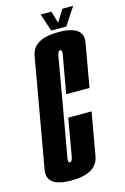

<svg xmlns="http://www.w3.org/2000/svg" viewBox="-148 -835 581 895"><g transform="rotate(-15 142.5 -388.0)"><path d="M81.5 4Q0.5 4 -20.5 -31.5Q-31 -49.5 -26.5 -76.5Q-12 -157.5 20 -339.5Q52 -522 65.8 -601Q79.5 -680 201 -680Q285.5 -680 306 -643.5Q316 -626.5 311.5 -601Q297.5 -522 274.5 -391H162Q189.5 -547 194 -571.5Q197.5 -591.5 191.5 -595.5Q190 -596.5 188 -596.5Q177 -596.5 172.8 -571.8Q168.5 -547 132.5 -339.5Q95.5 -130.5 91 -105Q87 -84 93.5 -80.5Q95 -79.5 97 -79.5Q107.5 -79.5 112 -105.2Q116.5 -131 143 -283H255.5Q233.5 -157.5 219.2 -76.8Q205 4 81.5 4ZM171.5 -695.5 143 -780.5H195L212 -722.5L248 -780.5H300L244 -695.5Z"/></g></svg>

Font: Anybody UltraCondensed SemiBold
Style: Italic
Weight: 600
Width: 1
Italic angle: -10°
Designer: Tyler Finck
Foundry: Etcetera Type Company
Version: Version 1.010; ttfautohint (v1.8.3) -l 8 -r 50 -G 200 -x 14 